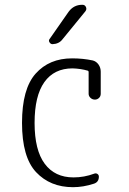

<svg xmlns="http://www.w3.org/2000/svg" viewBox="-20 -775 540 805"><path d="M286.1 9.8Q190.4 9.8 131.3 -53.2Q72.3 -116.2 72.3 -259.8Q72.3 -402.3 129.4 -466.3Q186.5 -530.3 282.2 -530.3Q328.1 -530.3 369.1 -521.5Q383.8 -517.6 393.1 -504.4Q402.3 -491.2 402.3 -474.6V-381.8Q402.3 -371.1 395 -364.3Q387.7 -357.4 377.9 -357.4Q367.2 -357.4 359.4 -364.7Q351.6 -372.1 351.6 -381.8V-472.7Q351.6 -477.5 348.6 -478.5Q318.4 -487.3 284.2 -488.3Q207 -488.3 166 -430.7Q125 -373 125 -259.8Q125 -145.5 167.5 -88.4Q210 -31.2 288.1 -31.2Q333 -31.2 375 -46.9Q381.8 -49.8 388.2 -45.9Q394.5 -42 394.5 -34.2Q394.5 -11.7 374 -4.9Q329.1 9.8 286.1 9.8ZM324.2 -754.9H326.2Q335.9 -754.9 340.3 -745.6Q344.7 -736.3 337.9 -727.5L242.2 -610.4Q227.5 -590.8 200.2 -589.8Q192.4 -589.8 187.5 -597.7Q182.6 -605.5 188.5 -612.3L267.6 -725.6Q289.1 -754.9 324.2 -754.9Z"/></svg>

Font: Rounded-L Mgen+ 1mn light
Style: Regular
Weight: 200
Designer: [Source Han Sans]
Ryoko NISHIZUKA  (kana & ideographs); Paul D. Hunt (Latin, Greek & Cyrillic); Wenlong ZHANG  (bopomofo
Version: Version 1.059.20150602